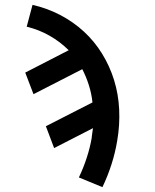

<svg xmlns="http://www.w3.org/2000/svg" viewBox="-20 -548 640 791"><path d="M402 223 305 183Q324 143 337.5 101.5Q351 60 358 19Q358 18 358 17.5Q358 17 358 16Q359 7 360.5 -2Q362 -11 363 -20L203 62L169 -28L361 -126Q357 -163 346 -197.5Q335 -232 319 -263L118 -160L84 -249L263 -341Q228 -376 184 -401Q140 -426 90 -438L114 -528Q175 -514 228.5 -486Q282 -458 325.5 -418Q369 -378 400.5 -327Q432 -276 450 -218Q468 -160 471 -96.5Q474 -33 463 31Q455 80 439.5 128.5Q424 177 402 223Z"/></svg>

Font: Iosevka SS04 Semibold Extended
Style: Italic
Weight: 600
Width: 7
Italic angle: -9°
Monospace: yes
Designer: Belleve Invis
Foundry: Belleve Invis
Version: Version 19.0.0; ttfautohint (v1.8.4)